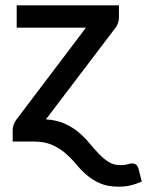

<svg xmlns="http://www.w3.org/2000/svg" viewBox="-20 -530 551 719"><path d="M425.5 -465V-510H42.5V-426.5H302L42 -83C37.3 -76.7 33.8 -70 31.2 -63C28.8 -56 27.5 -50 27.5 -45V0H104.5C132.5 0 155.9 4.2 174.8 12.5C193.6 20.8 210.2 31.2 224.8 43.8C239.2 56.2 252.6 69.8 264.8 84.5C276.9 99.2 290.2 112.8 304.5 125.2C318.8 137.8 335.5 148.2 354.5 156.5C373.5 164.8 396.8 169 424.5 169C440.5 169 455 167.5 468 164.5C481 161.5 495.3 156.7 511 150L499 103C496.7 94.3 493.2 88.7 488.5 86C483.8 83.3 479.3 82 475 82C470.3 82 464.4 83.1 457.3 85.3C450.1 87.4 441.5 88.5 431.5 88.5C414.5 88.5 399.6 84.5 386.8 76.5C373.9 68.5 361.7 58.3 350 46C338.3 33.7 326.6 20.3 314.8 6C302.9 -8.3 289.5 -21.8 274.5 -34.5C259.5 -47.2 242.1 -58 222.3 -67C202.4 -76 179 -81.3 152 -83L411 -424C415.3 -429 418.8 -435.2 421.5 -442.5C424.2 -449.8 425.5 -457.3 425.5 -465Z"/></svg>

Font: Lato Semibold
Style: Regular
Weight: 600
Designer: Lukasz Dziedzic
Foundry: tyPoland Lukasz Dziedzic
Version: Version 2.006; 2014-01-15